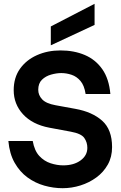

<svg xmlns="http://www.w3.org/2000/svg" viewBox="-20 -977 635 1009"><path d="M309 12Q261 12 213 -1.5Q165 -15 124.5 -44.5Q84 -74 57 -121.5Q30 -169 24 -236H152Q161 -185 186.5 -157.5Q212 -130 246 -119Q280 -108 312 -108Q368 -108 403.5 -134Q439 -160 439 -200Q439 -229 423 -252Q407 -275 352 -285L239 -306Q150 -323 101 -376.5Q52 -430 52 -503Q52 -569 85 -615.5Q118 -662 174 -687Q230 -712 298 -712Q369 -712 425.5 -688Q482 -664 517.5 -613.5Q553 -563 560 -483H430Q423 -528 403 -551.5Q383 -575 356 -584Q329 -593 302 -593Q277 -593 248.5 -585Q220 -577 200.5 -558Q181 -539 181 -505Q181 -477 201.5 -455Q222 -433 272 -424L376 -405Q465 -389 517 -342.5Q569 -296 569 -204Q569 -152 546.5 -112Q524 -72 486.5 -44.5Q449 -17 403 -2.5Q357 12 309 12ZM247 -739V-838L477 -957V-846Z"/></svg>

Font: Host Grotesk Black
Style: Regular
Weight: 900
Designer: Doğukan Karapınar based on Poppins by Indian Type Foundry, Jonny Pinhorn
Foundry: Element Type
Version: Version 1.000; ttfautohint (v1.8.4.7-5d5b);gftools[0.9.33]